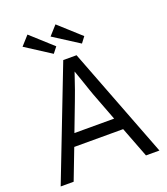

<svg xmlns="http://www.w3.org/2000/svg" viewBox="-162 -1028 994 1140"><g transform="rotate(-20 335.0 -457.5)"><path d="M23 0 294 -700H378L647 0H562L488 -193H179L105 0ZM94 -857 146 -915 283 -791 254 -754ZM208 -270H459L391 -449Q388 -456 378.5 -484.5Q369 -513 355.5 -552Q342 -591 334 -613Q292 -488 275 -446ZM271 -857 323 -915 460 -791 432 -754Z"/></g></svg>

Font: Easer Grotesk Light
Style: Regular
Weight: 300
Designer: Boardeaser, Bonnie Shaver-Troup, Thomas Jockin
Foundry: Lexend
Version: Version 1.008;Glyphs 3.1.2 (3151)